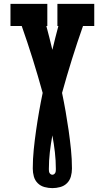

<svg xmlns="http://www.w3.org/2000/svg" viewBox="-20 -755 540 990"><path d="M250 215Q230 215 209.5 209.5Q189 204 174.5 189.5Q160 175 154.5 155Q149 135 149 114Q149 65 154 16Q159 -33 166 -82Q173 -131 181.5 -179.5Q190 -228 200 -276Q176 -363 149 -449.5Q122 -536 92 -621H34V-735H224V-621H219Q227 -590 235 -559.5Q243 -529 250 -498Q257 -529 265 -559.5Q273 -590 281 -621H276V-735H466V-621H408Q378 -536 351 -449.5Q324 -363 300 -276Q310 -228 318.5 -179.5Q327 -131 334 -82Q341 -33 346 16Q351 65 351 114Q351 135 345.5 155Q340 175 325.5 189.5Q311 204 290.5 209.5Q270 215 250 215ZM250 146Q255 146 259 143Q263 140 265 136Q267 132 267.5 127Q268 122 268 117Q268 73 263 29.5Q258 -14 250 -57Q242 -14 237 29.5Q232 73 232 117Q232 122 232.5 127Q233 132 235 136Q237 140 241 143Q245 146 250 146Z"/></svg>

Font: Iosevka Curly Slab Heavy
Style: Regular
Weight: 900
Monospace: yes
Designer: Belleve Invis
Foundry: Belleve Invis
Version: Version 22.1.2; ttfautohint (v1.8.4)